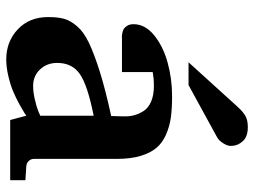

<svg xmlns="http://www.w3.org/2000/svg" viewBox="-116 -658 786 593"><g transform="rotate(90 276.5 -361.0)"><path d="M536.1 0H350.1L336.9 -49.8Q333.5 -47.4 327.1 -43.2Q320.8 -39.1 301.3 -28.3Q281.7 -17.6 262.2 -9.3Q242.7 -1 215.1 5.6Q187.5 12.2 163.1 12.2Q107.9 12.2 70.1 -23.4Q32.2 -59.1 32.2 -117.2Q32.2 -147 37.6 -166.5Q43 -186 60.5 -206.5Q78.1 -227.1 111.8 -243.2Q145.5 -259.3 200.4 -276.6Q255.4 -293.9 337.9 -312L338.9 -351.1Q339.4 -367.2 335.7 -381.8Q332 -396.5 322.8 -411.4Q313.5 -426.3 293.5 -435.1Q273.4 -443.8 245.1 -443.8Q233.4 -443.8 222.7 -442.9Q211.9 -441.9 207 -440.9L202.1 -439.9V-345.2H99.1Q97.2 -345.2 94.2 -345Q91.3 -344.7 83.5 -345.9Q75.7 -347.2 69.8 -350.3Q64 -353.5 59.1 -361.3Q54.2 -369.1 54.2 -380.9Q54.2 -416.5 88.1 -444.3Q122.1 -472.2 172.4 -486.1Q222.7 -500 276.9 -500Q314 -500 341.3 -496.3Q368.7 -492.7 394.3 -481.7Q419.9 -470.7 435.8 -452.1Q451.7 -433.6 460.9 -403.1Q470.2 -372.6 470.2 -330.1V-73.2Q470.2 -64 476.6 -57.4Q482.9 -50.8 492.2 -49.8L536.1 -46.9ZM336.9 -92.8V-257.8Q241.7 -238.8 207.8 -214.8Q173.8 -190.9 173.8 -145Q173.8 -113.8 193.8 -92.3Q213.9 -70.8 245.1 -70.8Q264.2 -70.8 287.1 -76.2Q310.1 -81.5 323.2 -86.9ZM430.2 -681.2Q430.2 -670.9 422.1 -658Q414.1 -645 403.8 -639.2L242.2 -550.8H171.9L309.1 -702.1Q326.2 -720.7 339.1 -727.3Q352.1 -733.9 372.1 -733.9Q401.9 -733.9 416 -718Q430.2 -702.1 430.2 -681.2Z"/></g></svg>

Font: Veleka
Style: Bold
Weight: 700
Designer: Stefan Peev, Context Ltd, 2016; SIL International, 1997-2014.
Foundry: Stefan Peev, Context Ltd, 2016
Version: Version 1.000